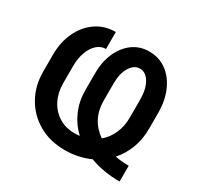

<svg xmlns="http://www.w3.org/2000/svg" viewBox="-158 -926 1158 1123"><g transform="rotate(30 421.0 -364.0)"><path d="M775.2 -98V8.5Q719.1 8.5 668.3 -0.2Q617.5 -8.9 573.5 -25.6Q536.6 -8.5 494.1 0.7Q451.7 9.9 404.8 9.9Q303.6 9.9 227.6 -34.3Q151.6 -78.5 109.2 -154.1Q66.8 -229.8 66.8 -323.9V-438.9Q66.8 -523.4 98.4 -591.1Q130 -658.7 186.8 -698.3Q243.6 -737.9 318.9 -737.9V-623.2Q284.8 -623.2 258.3 -599.1Q231.9 -574.9 217 -533.6Q202.1 -492.2 202.1 -439.6V-323.9Q202.1 -261 227.5 -211.3Q252.8 -161.6 298.5 -132.8Q344.1 -104 404.8 -104Q422.9 -104 440.3 -106.2Q389.6 -153.4 362 -216.8Q334.5 -280.2 334.5 -355.1V-468.8Q334.5 -544.7 361 -605.5Q387.4 -666.2 435.2 -701.7Q483 -737.2 546.9 -737.2Q613.3 -737.2 663.5 -700.5Q713.8 -663.7 742 -599.1Q770.2 -534.4 770.2 -450.3V-343.8Q770.2 -274.5 747.5 -213.8Q724.8 -153.1 683.2 -106.5Q726.6 -98 775.2 -98ZM558.9 -157.7Q597.3 -190 618.6 -238.1Q639.9 -286.2 639.9 -343.8V-463.8Q639.9 -537.6 614.2 -580.4Q588.4 -623.2 549 -623.2Q510.3 -623.2 484.2 -581.1Q458.1 -539.1 458.1 -470.2V-354.4Q458.1 -228.7 558.9 -157.7Z"/></g></svg>

Font: Inter UI Semi Bold
Style: Regular
Weight: 600
Designer: Rasmus Andersson
Foundry: rsms
Version: 3.2;8d6f07862